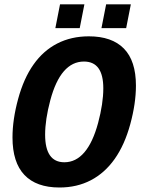

<svg xmlns="http://www.w3.org/2000/svg" viewBox="-20 -832 640 862"><path d="M247.1 9.8Q143.1 9.8 89.6 -46.6Q36.1 -103 36.1 -214.8Q36.1 -294.9 61.3 -387.5Q86.4 -480 130.4 -542.2Q174.3 -604.5 237.1 -636.7Q299.8 -668.9 378.9 -668.9Q482.4 -668.9 536.4 -613.8Q590.3 -558.6 590.3 -447.8Q590.3 -367.7 564.9 -274.7Q539.6 -181.6 494.9 -118.4Q450.2 -55.2 387.7 -22.7Q325.2 9.8 247.1 9.8ZM443.8 -435.5Q443.8 -555.7 356.9 -555.7Q304.7 -555.7 266.8 -512.2Q229 -468.8 205.8 -381.8Q182.6 -294.9 182.6 -227.5Q182.6 -103.5 269 -103.5Q320.8 -103.5 358.9 -148.2Q397 -192.9 420.4 -280Q443.8 -367.2 443.8 -435.5ZM435.5 -705.6 456.5 -812.5H567.4L546.4 -705.6ZM228.5 -705.6 249.5 -812.5H358.9L337.9 -705.6Z"/></svg>

Font: Liberation Mono
Style: Bold Italic
Weight: 700
Italic angle: -12°
Monospace: yes
Designer: Steve Matteson
Foundry: Ascender Corporation
Version: Version 2.1.5